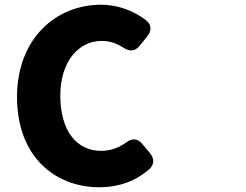

<svg xmlns="http://www.w3.org/2000/svg" viewBox="-20 -738 1040 812"><path d="M401 54C482 54 553 28 611 -22C634 -43 633 -68 613 -92L582 -129C561 -154 539 -154 513 -135C483 -114 449 -100 408 -100C303 -100 235 -186 235 -334C235 -479 314 -565 410 -565C445 -565 474 -554 501 -537C528 -519 551 -520 571 -545L602 -583C622 -607 622 -634 597 -653C548 -690 483 -718 407 -718C218 -718 52 -576 52 -328C52 -76 212 54 401 54Z"/></svg>

Font: コーポレート・ロゴ（ラウンド）ver3 Bold
Style: Regular
Weight: 700
Designer: [KANA_main] LOGOTYPE.JP [Source Han Sans] Ryoko NISHIZUKA 西塚涼子 (kana, bopomofo & ideographs); Paul D. Hunt (Latin, Greek
Version: Version 12.001;FEAKit 1.0